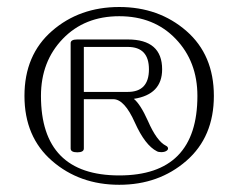

<svg xmlns="http://www.w3.org/2000/svg" viewBox="-20 -508 670 540"><path d="M315.4 11.7Q203.6 11.7 126.2 -55.7Q48.8 -123 48.8 -238.3Q48.8 -353.5 126.2 -420.9Q203.6 -488.3 315.4 -488.3Q426.8 -488.3 504.2 -420.9Q581.5 -353.5 581.5 -238.3Q581.5 -123 504.2 -55.7Q426.8 11.7 315.4 11.7ZM315.4 -14.6Q535.2 -14.6 535.2 -238.3Q535.2 -335 474.1 -398.7Q413.1 -462.4 315.4 -462.4Q217.8 -462.4 156.5 -398.7Q95.2 -335 95.2 -238.3Q95.2 -14.6 315.4 -14.6ZM197.3 -79.6Q178.7 -79.6 178.7 -90.3V-386.7Q178.7 -397 197.3 -397H339.4Q436 -397 436 -313Q436 -242.2 356.4 -230Q375 -214.8 396 -168Q420.9 -110.8 446.8 -98.1Q452.6 -95.2 452.6 -90.3Q452.6 -86.4 447.8 -83.5Q442.4 -80.1 433.6 -80.1Q425.8 -80.1 421.4 -82.5Q388.2 -99.1 359.4 -163.1Q330.1 -229 298.8 -229H215.8V-90.3Q215.8 -79.6 197.3 -79.6ZM339.4 -249.5Q398.9 -249.5 398.9 -313Q398.9 -376 339.4 -376H215.8V-249.5Z"/></svg>

Font: Gayathri Thin
Style: Regular
Weight: 100
Designer: Binoy Dominic <binoy.domenic@gmail.com>
Foundry: SMC
Version: Version 1.000